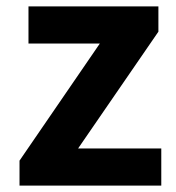

<svg xmlns="http://www.w3.org/2000/svg" viewBox="-20 -580 551 600"><path d="M41 0H484V-116H224L475 -481V-560H69V-444H292L41 -78Z"/></svg>

Font: Noto Sans CJK SC
Style: Bold
Weight: 700
Designer: Ryoko NISHIZUKA 西塚涼子 (kana, bopomofo & ideographs); Paul D. Hunt (Latin, Greek & Cyrillic); Sandoll Communications 산돌커뮤니
Foundry: Adobe
Version: Version 2.004;hotconv 1.0.118;makeotfexe 2.5.65603